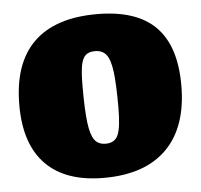

<svg xmlns="http://www.w3.org/2000/svg" viewBox="-43 -558 641 612"><g transform="rotate(-5 277.0 -252.0)"><path d="M17 -245Q17 -378 85.5 -445.5Q154 -513 288 -513Q414 -513 475.5 -451.5Q537 -390 537 -264Q537 -131 467.5 -61Q398 9 266 9Q144 9 80.5 -55.5Q17 -120 17 -245ZM331 -212Q331 -286 326 -325Q321 -364 308.5 -380Q296 -396 272 -396Q252 -396 241.5 -386Q231 -376 227 -352.5Q223 -329 223 -285Q223 -211 228 -171.5Q233 -132 245 -115.5Q257 -99 281 -99Q310 -99 320.5 -123Q331 -147 331 -212Z"/></g></svg>

Font: Alegreya SC Black
Style: Regular
Weight: 900
Designer: Juan Pablo del Peral
Foundry: Huerta Tipografica
Version: Version 2.007; ttfautohint (v1.6)